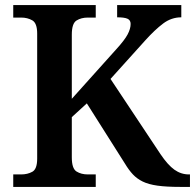

<svg xmlns="http://www.w3.org/2000/svg" viewBox="-20 -734 766 754"><path d="M32 0V-49H63Q88 -49 107 -59.5Q126 -70 126 -111V-602Q126 -643 107 -654Q88 -665 63 -665H32V-714H356V-665H325Q299 -665 280.5 -653.5Q262 -642 262 -598V-346L437 -541Q469 -576 481 -598.5Q493 -621 493 -640Q493 -655 480.5 -660.5Q468 -666 440 -666V-714H692V-666Q653 -666 620.5 -641.5Q588 -617 551 -576L414 -424L610 -129Q639 -86 665 -67.5Q691 -49 722 -49H726V0H688Q633 0 598 -5Q563 -10 540.5 -21Q518 -32 502 -49Q486 -66 471 -91L321 -328L262 -274V-116Q262 -72 280.5 -60.5Q299 -49 325 -49H356V0Z"/></svg>

Font: Noto Serif NP Hmong SemiBold
Style: Regular
Weight: 600
Designer: Dalton Maag Ltd
Foundry: Dalton Maag Ltd
Version: Version 1.001; ttfautohint (v1.8.4.7-5d5b)